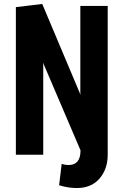

<svg xmlns="http://www.w3.org/2000/svg" viewBox="-20 -780 623 968"><path d="M367 168Q345 168 323 164.5Q301 161 278 154L291 46Q308 52 326 52Q386 52 386 -22L197 -464L198 -455V0H60V-744L193 -760L386 -302L385 -313V-750H523V0Q523 72 482 120Q441 168 367 168Z"/></svg>

Font: Freeman
Style: Regular
Weight: 400
Designer: Vernon Adams, Aoife Mooney, Rodrigo Fuenzalida
Foundry: Rodrigo Fuenzalida
Version: Version 1.000; ttfautohint (v1.8.4.7-5d5b)